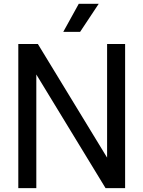

<svg xmlns="http://www.w3.org/2000/svg" viewBox="-20 -966 736 986"><path d="M74 0V-740H174.5L530 -156.5V-740H622.5V0H522L166.5 -583.5V0ZM305 -802.5 384.5 -946.5H487L391.5 -802.5Z"/></svg>

Font: Encode Sans Semi Condensed Medium
Style: Regular
Weight: 500
Width: 4
Designer: Multiple Designers
Foundry: Impallari Type
Version: Version 3.000; ttfautohint (v1.8.3) -l 8 -r 50 -G 200 -x 14 